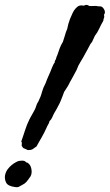

<svg xmlns="http://www.w3.org/2000/svg" viewBox="-25 -752 457 800"><path d="M332 -731.4Q340.8 -732.4 345.7 -727.5Q350.6 -727.1 355.5 -726.8Q360.4 -726.6 365.2 -727.1Q375 -728 385.7 -725.6H392.1Q394.5 -725.6 397.5 -724.6Q405.3 -720.7 410.2 -710Q415 -699.2 408.2 -690.4Q410.6 -682.6 408.2 -677.2Q406.2 -672.4 405.3 -665Q400.4 -656.7 396.2 -648.7Q392.1 -640.6 388.2 -632.3Q380.9 -616.2 370.1 -602.5Q366.2 -592.8 364.3 -589.8Q363.3 -587.9 362.3 -585.7Q361.3 -583.5 360.4 -581.1Q358.4 -576.2 355 -572.8Q352.1 -569.8 349.6 -564.5L340.3 -546.9Q338.4 -543 335.9 -538.8Q333.5 -534.7 331.1 -530.3Q321.8 -512.2 311.5 -496.1Q300.3 -478.5 293.9 -460Q289.1 -452.1 284.7 -442.9Q280.3 -433.6 275.4 -425.8Q271 -418.5 266.1 -409.2Q264.2 -404.8 261.7 -400.4Q259.3 -396 256.8 -391.6L242.2 -369.1Q240.7 -365.7 238.8 -359.9Q236.8 -354 235.4 -350.6L228 -332Q226.1 -327.6 224.1 -323.2Q222.2 -318.8 219.7 -314.5Q214.8 -304.7 210.4 -296.9Q206.1 -289.1 201.2 -281.2Q198.7 -276.9 196.8 -272.5Q194.8 -268.1 192.9 -263.7Q189 -253.9 181.6 -248Q179.7 -239.3 175.8 -233.4Q171.4 -226.1 168.9 -219.7Q160.6 -200.7 148.9 -180.2Q143.6 -170.9 137.9 -161.1Q132.3 -151.4 127 -141.6Q123.5 -139.6 120.4 -137.2Q117.2 -134.8 113.8 -132.3Q106.9 -127 96.7 -127Q91.3 -126 88.9 -127.4Q87.4 -128.4 85.7 -129.2Q84 -129.9 82 -130.9Q72.3 -133.8 69.8 -137.7Q67.9 -141.6 65.4 -143.6Q65.4 -150.4 65.9 -153.8Q66.9 -159.2 63.5 -162.1Q67.4 -173.3 71.3 -184.8Q75.2 -196.3 79.1 -208.5Q83 -220.7 87.6 -232.2Q92.3 -243.7 97.7 -254.9Q100.1 -259.8 102.8 -264.4Q105.5 -269 107.9 -273.4Q110.4 -277.8 113 -282.5Q115.7 -287.1 118.2 -292Q123 -299.8 126 -311Q128.9 -320.8 134.8 -329.1Q139.6 -338.9 143.6 -348.9Q147.5 -358.9 149.9 -368.7Q154.8 -386.7 165 -405.3Q170.4 -420.9 178.2 -438Q185.1 -452.6 191.4 -469.7Q199.2 -488.8 203.1 -491.2Q202.1 -494.1 204.1 -498.5Q206.1 -502.9 208 -505.9Q210.4 -516.1 213.9 -522.5Q218.8 -538.1 224.1 -551.8Q229.5 -565.4 237.3 -578.1Q238.3 -582 239.5 -585.4Q240.7 -588.9 241.7 -592.3Q242.7 -595.7 243.9 -599.1Q245.1 -602.5 246.1 -606.4Q250 -621.1 254.9 -630.9Q258.8 -652.3 266.6 -672.9Q272.5 -686.5 277.8 -698.2Q283.2 -710 291 -717.8Q293.9 -720.7 297.9 -724.1Q301.8 -727.5 306.6 -728.5Q313 -730.5 319.3 -729Q325.2 -727.5 332 -731.4ZM59.6 -82Q71.8 -84 79.1 -80.1Q85.9 -73.7 86.9 -74.7Q87.9 -75.7 88.9 -74.2Q101.6 -67.4 105.5 -49.3Q109.4 -31.2 102.5 -17.6Q91.8 -2 85 5.9Q78.1 13.7 67.4 18.6Q59.6 23.4 53.2 26.4Q46.9 29.3 37.1 27.3Q7.8 23.4 0.5 8.8Q-6.8 -5.9 -3.9 -22.5Q-1.5 -32.2 1 -37.1L4.4 -43Q6.3 -45.9 7.8 -47.9Q22 -66.4 43 -77.1L50.8 -80.6Q53.7 -82 59.6 -82Z"/></svg>

Font: Taprom
Style: Regular
Weight: 400
Designer: Danh Hong
Version: Version 8.002; ttfautohint (v1.8.3)